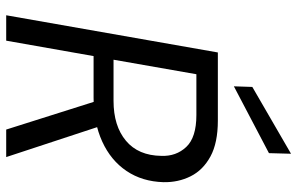

<svg xmlns="http://www.w3.org/2000/svg" viewBox="-194 -788 982 635"><g transform="rotate(90 297.5 -471.0)"><path d="M31 0 154 -700H379Q453 -700 498 -675.5Q543 -651 563.5 -610Q584 -569 583 -520Q581 -450 546 -398Q511 -346 448.5 -317.5Q386 -289 304 -289H166L115 0ZM409 0 310 -313H397L500 0ZM178 -355H314Q397 -355 446 -396Q495 -437 496 -513Q498 -562 466.5 -595.5Q435 -629 361 -629H226ZM266 -753 268 -814 489 -942 487 -869Z"/></g></svg>

Font: DM Sans 18pt
Style: Italic
Weight: 400
Italic angle: -10°
Designer: Colophon Foundry, Jonny Pinhorn
Foundry: Colophon Foundry
Version: Version 4.004;gftools[0.9.30]